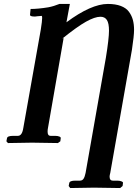

<svg xmlns="http://www.w3.org/2000/svg" viewBox="-20 -718 694 965"><path d="M97.2 -75.2 185.1 -569.8Q191.9 -612.8 191.9 -627.9Q191.9 -636.2 189.9 -638.2Q186.5 -638.2 178.5 -637.2Q170.4 -636.2 167 -636.2L155.8 -634.8Q129.4 -634.8 130.9 -644Q131.3 -647.9 132.3 -658.4Q133.3 -668.9 133.8 -672.9Q170.9 -672.9 222.2 -681.2Q250.5 -686.5 278.8 -698.2H331.1L314 -606Q438.5 -698.2 522 -698.2Q560.5 -698.2 587.4 -688Q614.3 -677.7 628.2 -658.7Q642.1 -639.6 647.9 -617.7Q653.8 -595.7 653.8 -567.9Q653.8 -538.6 643.1 -467.8L534.2 150.9Q530.8 163.1 530.8 169.9Q530.8 189.9 546.9 189.9H569.8Q582 189.9 590.8 193.6Q599.6 197.3 598.1 202.1L596.2 216.8L584 227.1Q490.2 225.1 452.1 225.1L333 227.1L325.2 216.8L328.1 202.1Q330.1 189.9 358.9 189.9H381.8Q393.6 189.9 399.9 180.4Q406.2 170.9 410.2 150.9L512.2 -428.2Q527.8 -524.4 527.8 -564Q527.8 -601.1 517.3 -617.4Q506.8 -633.8 484.9 -633.8Q456.5 -633.8 412.1 -608.9Q367.7 -584 293 -523.9L299.8 -526.9L221.2 -75.2Q219.2 -67.4 219.2 -56.2Q219.2 -35.2 233.9 -35.2H257.8Q270 -35.2 278.3 -31.7Q286.6 -28.3 285.2 -22.9L283.2 -7.8L271 1Q180.2 -1 141.1 -1L20 1L12.2 -7.8L15.1 -22.9Q16.6 -35.2 45.9 -35.2H69.8Q91.3 -35.2 97.2 -75.2Z"/></svg>

Font: Linux Libertine G
Style: Semibold Italic
Weight: 600
Italic angle: -11.5°
Designer: Philipp H. Poll
Foundry: Philipp H. Poll
Version: Version 5.1.1